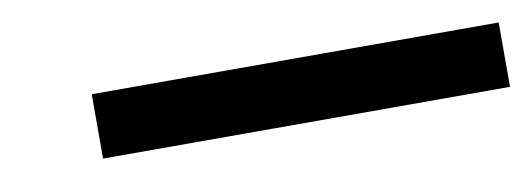

<svg xmlns="http://www.w3.org/2000/svg" viewBox="-25 -67 557 201"><g transform="rotate(-10 253.5 34.0)"><path d="M74.2 0V68.4H506.8V0Z"/></g></svg>

Font: Estedad Regular
Style: Regular
Weight: 400
Designer: Amin Abedi
Version: Version 7.3